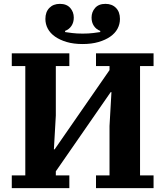

<svg xmlns="http://www.w3.org/2000/svg" viewBox="-20 -974 856 994"><path d="M41 -66H111V-632H41V-698H339V-632H269V-376L259 -201H263L547 -611V-632H477V-698H775V-632H705V-66H775V0H477V-66H547V-322L557 -497H553L269 -87V-66H339V0H41ZM408 -746Q361 -746 325.5 -756.5Q290 -767 265 -784.5Q240 -802 227.5 -825.5Q215 -849 215 -876Q215 -912 235.5 -933Q256 -954 290 -954Q325 -954 343.5 -933Q362 -912 362 -883Q362 -858 350 -840Q338 -822 317 -814V-808Q330 -806 353.5 -803Q377 -800 408 -800Q439 -800 462.5 -803Q486 -806 499 -808V-814Q478 -822 466 -840Q454 -858 454 -883Q454 -912 472.5 -933Q491 -954 526 -954Q560 -954 580.5 -933Q601 -912 601 -876Q601 -849 588.5 -825.5Q576 -802 551 -784.5Q526 -767 490 -756.5Q454 -746 408 -746Z"/></svg>

Font: IBM Plex Serif
Style: Bold
Weight: 700
Designer: Mike Abbink, Paul van der Laan, Pieter van Rosmalen
Foundry: Bold Monday
Version: Version 2.008